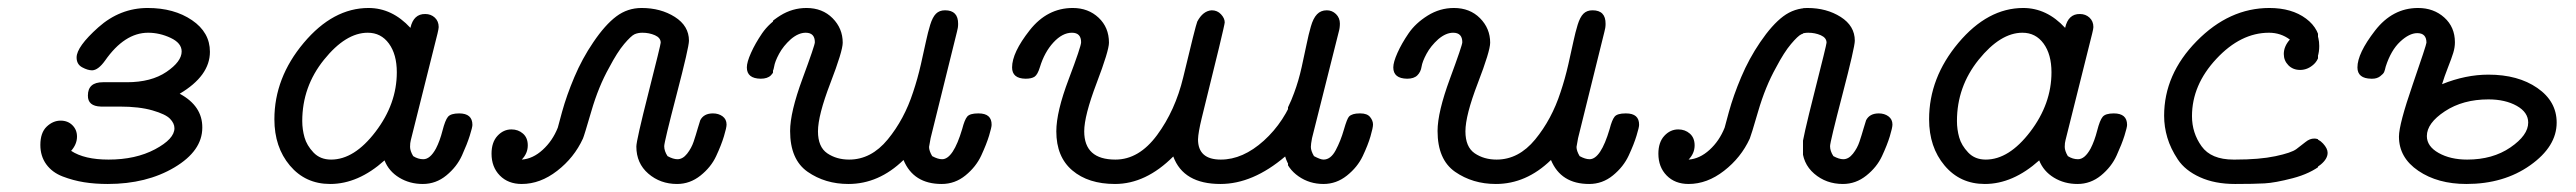

<svg xmlns="http://www.w3.org/2000/svg" viewBox="-20 -456 6467 481"><path d="M81.1 -92.8Q81.1 -123.5 96.9 -138.7Q112.8 -153.8 131.8 -153.8Q149.9 -153.8 161.4 -142.3Q172.9 -130.9 172.9 -113.8Q172.9 -94.7 158.2 -78.1Q191.4 -56.2 252 -56.2Q319.8 -56.2 368.4 -82Q417 -107.9 417 -134.8Q417 -147 406 -158.4Q395 -169.9 362.1 -179.4Q329.1 -189 279.8 -189H232.9Q199.7 -189.9 200.2 -216.8Q200.2 -250 237.8 -250H297.9Q358.9 -250 397 -275.9Q435.1 -301.8 435.1 -327.1Q435.1 -348.1 407.5 -361.1Q379.9 -374 351.1 -374Q292 -374 243.2 -304.2Q226.1 -280.3 210.9 -279.8Q199.7 -279.8 185.8 -287.4Q171.9 -294.9 171.9 -312Q171.9 -338.9 226.3 -387.5Q280.8 -436 350.1 -436Q416 -436 460.9 -405.5Q505.9 -375 505.9 -326.2Q505.9 -266.1 430.2 -221.2Q487.3 -190.4 486.8 -136.2Q486.8 -78.1 417 -36.6Q347.2 4.9 250 4.9Q217.8 4.9 190.4 0.5Q163.1 -3.9 137 -13.9Q110.8 -23.9 95.9 -44.4Q81.1 -64.9 81.1 -92.8Z M669.9 -157.2Q669.9 -261.2 743.4 -348.6Q816.9 -436 905.8 -436Q964.8 -436 1010.7 -386.2Q1018.6 -421.4 1047.9 -420.9Q1062 -420.9 1071.8 -411.9Q1081.5 -402.8 1081.5 -388.2Q1081.5 -384.3 1078.6 -372.1L1011.7 -105Q1009.8 -98.1 1009.8 -88.1Q1009.8 -78.1 1017.6 -64.9Q1029.8 -57.1 1043 -57.1Q1060.1 -57.1 1074.7 -84Q1084.5 -103 1091.1 -128.9Q1097.7 -154.8 1104.7 -163.3Q1111.8 -171.9 1132.8 -171.9Q1166 -171.9 1166 -143.1Q1166 -137.2 1159.4 -116.2Q1152.8 -95.2 1139.9 -66.7Q1127 -38.1 1100.8 -16.6Q1074.7 4.9 1041.7 4.9Q1008.8 4.9 982.7 -11Q956.5 -26.9 945.8 -54.2Q879.9 4.9 809.6 4.9Q747.6 4.9 708.7 -41.3Q669.9 -87.4 669.9 -157.2ZM739.7 -152.8Q739.7 -131.8 745.4 -111.8Q751 -91.8 767.8 -74Q784.7 -56.2 812 -56.2Q870.1 -56.2 923.3 -126Q976.6 -195.8 976.6 -274.9Q976.6 -319.8 956.8 -346.9Q937 -374 903.8 -374Q848.6 -374 794.2 -306.4Q739.7 -238.8 739.7 -152.8Z M1213.9 -70.8Q1213.9 -99.6 1228.8 -115.7Q1243.7 -131.8 1263.7 -131.8Q1280.8 -131.8 1292.7 -121.3Q1304.7 -110.8 1304.7 -91.8Q1304.7 -71.8 1289.6 -56.2Q1317.4 -58.1 1342 -80.6Q1366.7 -103 1379.9 -136.2L1390.6 -175.8Q1401.9 -216.8 1421.4 -262.9Q1440.9 -309.1 1468.8 -350.1Q1498.5 -394 1526.6 -415Q1554.7 -436 1589.8 -436Q1637.7 -436 1673.1 -413.6Q1708.5 -391.1 1708.5 -354Q1708.5 -337.9 1677.5 -219Q1646.5 -100.1 1646.5 -89.8Q1646.5 -77.6 1654.8 -64.9Q1668.9 -57.1 1679.7 -57.1Q1692.9 -57.1 1703.9 -71Q1714.8 -85 1720.2 -101.1Q1725.6 -117.2 1730.7 -135Q1735.8 -152.8 1736.8 -154.8Q1745.6 -171.9 1768.6 -171.9Q1782.7 -171.9 1792.7 -164.6Q1802.7 -157.2 1802.7 -144Q1802.7 -136.2 1796.1 -114.5Q1789.6 -92.8 1776.6 -64.9Q1763.7 -37.1 1737.3 -16.1Q1710.9 4.9 1678.7 4.9Q1636.7 4.9 1606.7 -21Q1576.7 -46.9 1576.7 -88.9Q1576.7 -104 1607.2 -224.1Q1637.7 -344.2 1637.7 -349.1Q1637.7 -361.3 1623.3 -367.7Q1608.9 -374 1591.8 -374Q1580.6 -374 1572 -370.1Q1563.5 -366.2 1546.1 -345.7Q1528.8 -325.2 1508.8 -287.1Q1481.9 -239.3 1463.9 -177.2Q1445.8 -115.2 1442.9 -108.9Q1420.9 -61 1378.4 -28.1Q1335.9 4.9 1289.6 4.9Q1255.4 4.9 1234.6 -16.4Q1213.9 -37.6 1213.9 -70.8Z M1853.5 -287.1Q1853.5 -300.3 1864 -323.7Q1874.5 -347.2 1891.8 -372.6Q1909.2 -397.9 1939.7 -417Q1970.2 -436 2005.4 -436Q2045.4 -436 2070.8 -410.4Q2096.2 -384.8 2096.2 -349.1Q2096.2 -328.1 2065.2 -247.6Q2034.2 -167 2034.2 -127Q2034.2 -87.9 2057.4 -72Q2080.6 -56.2 2112.3 -56.2Q2167.5 -56.2 2209 -106.7Q2250.5 -157.2 2272.5 -225.1Q2283.7 -258.3 2292 -294.7Q2300.3 -331.1 2304.9 -353Q2309.6 -375 2315.4 -394Q2321.3 -413.1 2329.8 -421.6Q2338.4 -430.2 2352.5 -430.2Q2385.7 -430.2 2385.3 -396Q2385.3 -386.2 2382.3 -376L2316.4 -109.9Q2312.5 -89.8 2312.5 -87.9Q2312.5 -78.1 2320.3 -64.9Q2334.5 -57.1 2345.2 -57.1Q2373 -57.1 2395.5 -132.8Q2401.4 -155.8 2408 -163.8Q2414.6 -171.9 2435.5 -171.9H2436.5Q2469.7 -171.9 2469.2 -143.1Q2469.2 -137.2 2462.9 -116.2Q2456.5 -95.2 2443.4 -66.7Q2430.2 -38.1 2403.8 -16.6Q2377.4 4.9 2344.2 4.9Q2273.4 4.9 2248.5 -55.2Q2186.5 4.9 2110.4 4.9Q2052.2 4.9 2008.3 -25.6Q1964.4 -56.2 1964.4 -127.9Q1964.4 -174.8 1995.4 -258.8Q2026.4 -342.8 2026.4 -350.1Q2026.4 -374 2003.4 -374Q1985.4 -374 1966.3 -357.9Q1947.3 -340.8 1936.8 -321.3Q1926.3 -301.8 1924.3 -288.8Q1922.4 -275.9 1913.8 -267.3Q1905.3 -258.8 1888.2 -258.8Q1853.5 -259.3 1853.5 -287.1Z M2520.5 -287.1Q2520.5 -324.2 2564.5 -380.1Q2608.4 -436 2672.4 -436Q2711.4 -436 2737.3 -411.6Q2763.2 -387.2 2763.2 -349.1Q2763.2 -329.1 2732.2 -247.6Q2701.2 -166 2701.2 -127Q2701.2 -56.2 2779.3 -56.2Q2838.4 -56.2 2883.8 -117.7Q2929.2 -179.2 2949.2 -262.2Q2980 -391.1 2984.4 -401.9Q2998.5 -428.7 3020.5 -430.2Q3034.7 -430.2 3043.9 -420.2Q3053.2 -410.2 3053.2 -399.9Q3053.2 -392.1 2995.6 -160.2Q2986.8 -124 2986.3 -106.9Q2986.3 -56.2 3043.5 -56.2Q3098.6 -56.2 3151.1 -103.5Q3203.6 -150.9 3229.5 -223.1Q3240.7 -252.9 3248.5 -288.1Q3256.3 -323.2 3261 -346.2Q3265.6 -369.1 3271.5 -389.6Q3277.3 -410.2 3286.9 -420.2Q3296.4 -430.2 3311.5 -430.2Q3324.7 -430.2 3334.5 -420.7Q3344.2 -411.1 3344.2 -397Q3344.2 -385.7 3341.3 -376L3274.4 -109.9Q3271.5 -94.7 3271.5 -87.9Q3271.5 -78.1 3279.3 -64.9Q3295.4 -56.2 3303.2 -56.2Q3321.3 -56.2 3333.7 -79.6Q3346.2 -103 3354.2 -131.1Q3362.3 -159.2 3367.2 -164.1Q3375 -171.9 3393.6 -171.9H3395.5Q3412.6 -171.9 3419.9 -162.8Q3427.2 -153.8 3427.2 -144Q3427.2 -136.2 3420.9 -114.5Q3414.6 -92.8 3401.4 -64.9Q3388.2 -37.1 3361.8 -16.1Q3335.4 4.9 3303.2 4.9Q3268.1 4.9 3240.7 -14.2Q3213.4 -33.2 3204.6 -64Q3123.5 4.9 3042.5 4.9Q2949.7 4.9 2924.3 -64Q2855.5 4.9 2778.3 4.9Q2711.4 4.9 2671.4 -29.1Q2631.3 -63 2631.3 -127Q2631.3 -175.8 2662.4 -257.8Q2693.4 -339.8 2693.4 -350.1Q2693.4 -374 2670.4 -374Q2646.5 -374 2624 -349.6Q2601.6 -325.2 2590.3 -288.1Q2584.5 -269 2576.9 -263.9Q2569.3 -258.8 2554.2 -258.8Q2520.5 -259.3 2520.5 -287.1Z M3478 -287.1Q3478 -300.3 3488.5 -323.7Q3499 -347.2 3516.4 -372.6Q3533.7 -397.9 3564.2 -417Q3594.7 -436 3629.9 -436Q3669.9 -436 3695.3 -410.4Q3720.7 -384.8 3720.7 -349.1Q3720.7 -328.1 3689.7 -247.6Q3658.7 -167 3658.7 -127Q3658.7 -87.9 3681.9 -72Q3705.1 -56.2 3736.8 -56.2Q3792 -56.2 3833.5 -106.7Q3875 -157.2 3897 -225.1Q3908.2 -258.3 3916.5 -294.7Q3924.8 -331.1 3929.4 -353Q3934.1 -375 3939.9 -394Q3945.8 -413.1 3954.3 -421.6Q3962.9 -430.2 3977.1 -430.2Q4010.3 -430.2 4009.8 -396Q4009.8 -386.2 4006.8 -376L3940.9 -109.9Q3937 -89.8 3937 -87.9Q3937 -78.1 3944.8 -64.9Q3959 -57.1 3969.7 -57.1Q3997.6 -57.1 4020 -132.8Q4025.9 -155.8 4032.5 -163.8Q4039.1 -171.9 4060.1 -171.9H4061Q4094.2 -171.9 4093.8 -143.1Q4093.8 -137.2 4087.4 -116.2Q4081.1 -95.2 4067.9 -66.7Q4054.7 -38.1 4028.3 -16.6Q4002 4.9 3968.8 4.9Q3897.9 4.9 3873 -55.2Q3811 4.9 3734.9 4.9Q3676.8 4.9 3632.8 -25.6Q3588.9 -56.2 3588.9 -127.9Q3588.9 -174.8 3619.9 -258.8Q3650.9 -342.8 3650.9 -350.1Q3650.9 -374 3627.9 -374Q3609.9 -374 3590.8 -357.9Q3571.8 -340.8 3561.3 -321.3Q3550.8 -301.8 3548.8 -288.8Q3546.9 -275.9 3538.3 -267.3Q3529.8 -258.8 3512.7 -258.8Q3478 -259.3 3478 -287.1Z M4142.1 -70.8Q4142.1 -99.6 4157 -115.7Q4171.9 -131.8 4191.9 -131.8Q4209 -131.8 4220.9 -121.3Q4232.9 -110.8 4232.9 -91.8Q4232.9 -71.8 4217.8 -56.2Q4245.6 -58.1 4270.3 -80.6Q4294.9 -103 4308.1 -136.2L4318.8 -175.8Q4330.1 -216.8 4349.6 -262.9Q4369.1 -309.1 4397 -350.1Q4426.8 -394 4454.8 -415Q4482.9 -436 4518.1 -436Q4565.9 -436 4601.3 -413.6Q4636.7 -391.1 4636.7 -354Q4636.7 -337.9 4605.7 -219Q4574.7 -100.1 4574.7 -89.8Q4574.7 -77.6 4583 -64.9Q4597.2 -57.1 4607.9 -57.1Q4621.1 -57.1 4632.1 -71Q4643.1 -85 4648.4 -101.1Q4653.8 -117.2 4658.9 -135Q4664.1 -152.8 4665 -154.8Q4673.8 -171.9 4696.8 -171.9Q4710.9 -171.9 4720.9 -164.6Q4731 -157.2 4731 -144Q4731 -136.2 4724.4 -114.5Q4717.8 -92.8 4704.8 -64.9Q4691.9 -37.1 4665.5 -16.1Q4639.2 4.9 4606.9 4.9Q4564.9 4.9 4534.9 -21Q4504.9 -46.9 4504.9 -88.9Q4504.9 -104 4535.4 -224.1Q4565.9 -344.2 4565.9 -349.1Q4565.9 -361.3 4551.5 -367.7Q4537.1 -374 4520 -374Q4508.8 -374 4500.2 -370.1Q4491.7 -366.2 4474.4 -345.7Q4457 -325.2 4437 -287.1Q4410.2 -239.3 4392.1 -177.2Q4374 -115.2 4371.1 -108.9Q4349.1 -61 4306.6 -28.1Q4264.2 4.9 4217.8 4.9Q4183.6 4.9 4162.8 -16.4Q4142.1 -37.6 4142.1 -70.8Z M4822.8 -157.2Q4822.8 -261.2 4896.2 -348.6Q4969.7 -436 5058.6 -436Q5117.7 -436 5163.6 -386.2Q5171.4 -421.4 5200.7 -420.9Q5214.8 -420.9 5224.6 -411.9Q5234.4 -402.8 5234.4 -388.2Q5234.4 -384.3 5231.4 -372.1L5164.6 -105Q5162.6 -98.1 5162.6 -88.1Q5162.6 -78.1 5170.4 -64.9Q5182.6 -57.1 5195.8 -57.1Q5212.9 -57.1 5227.5 -84Q5237.3 -103 5243.9 -128.9Q5250.5 -154.8 5257.6 -163.3Q5264.6 -171.9 5285.6 -171.9Q5318.8 -171.9 5318.8 -143.1Q5318.8 -137.2 5312.3 -116.2Q5305.7 -95.2 5292.7 -66.7Q5279.8 -38.1 5253.7 -16.6Q5227.5 4.9 5194.6 4.9Q5161.6 4.9 5135.5 -11Q5109.4 -26.9 5098.6 -54.2Q5032.7 4.9 4962.4 4.9Q4900.4 4.9 4861.6 -41.3Q4822.8 -87.4 4822.8 -157.2ZM4892.6 -152.8Q4892.6 -131.8 4898.2 -111.8Q4903.8 -91.8 4920.7 -74Q4937.5 -56.2 4964.8 -56.2Q5022.9 -56.2 5076.2 -126Q5129.4 -195.8 5129.4 -274.9Q5129.4 -319.8 5109.6 -346.9Q5089.8 -374 5056.6 -374Q5001.5 -374 4947 -306.4Q4892.6 -238.8 4892.6 -152.8Z M5411.6 -166Q5411.6 -270 5493.2 -353Q5574.7 -436 5675.3 -436Q5731.4 -436 5767.1 -409.4Q5802.7 -382.8 5802.7 -340.8Q5802.7 -310.1 5787.1 -295.4Q5771.5 -280.8 5752.4 -280.8Q5734.4 -280.8 5722.9 -292.5Q5711.4 -304.2 5711.4 -320.8Q5711.4 -339.8 5726.6 -356.9Q5703.6 -374 5674.3 -374Q5603.5 -374 5542.5 -308.6Q5481.4 -243.2 5481.4 -165Q5481.4 -123 5505.4 -89.6Q5529.3 -56.2 5585.4 -56.2H5589.4Q5650.4 -56.2 5690.4 -64.7Q5730.5 -73.2 5742.9 -82.5Q5755.4 -91.8 5765.9 -100.3Q5776.4 -108.9 5787.6 -108.9Q5800.8 -108.9 5812.3 -96.4Q5823.7 -84 5823.7 -73.2Q5823.7 -58.1 5806.6 -43.9Q5777.8 -21 5733.6 -9.5Q5689.5 2 5663.1 3.4Q5636.7 4.9 5589.4 4.9Q5538.6 4.9 5501.5 -12Q5464.4 -28.8 5446 -56.4Q5427.7 -84 5419.7 -111.1Q5411.6 -138.2 5411.6 -166Z M5898.4 -287.1Q5898.4 -322.3 5942.4 -379.2Q5986.3 -436 6050.3 -436Q6089.4 -436 6116 -412.1Q6142.6 -388.2 6142.6 -350.1Q6142.6 -336.9 6138.4 -323.5Q6134.3 -310.1 6125.2 -287.1Q6116.2 -264.2 6110.4 -245.1Q6169.4 -269 6226.6 -269Q6300.8 -269 6349.1 -235.6Q6397.5 -202.1 6397.5 -148.9Q6397.5 -88.9 6331.3 -42Q6265.1 4.9 6171.4 4.9Q6099.6 4.9 6051 -28.1Q6002.4 -61 6002.4 -113.8Q6002.4 -144.5 6036.9 -244.4Q6071.3 -344.2 6071.3 -349.1Q6071.3 -373 6048.3 -373Q6028.3 -373 6005.4 -351.6Q5982.4 -330.1 5969.2 -289.1Q5967.3 -280.3 5965.3 -275.6Q5963.4 -271 5955.3 -264.9Q5947.3 -258.8 5935.5 -258.8H5933.1Q5898.4 -259.3 5898.4 -287.1ZM6072.3 -115.2Q6072.3 -89.4 6101.8 -72.8Q6131.3 -56.2 6173.3 -56.2Q6237.3 -56.2 6281.7 -86.7Q6326.2 -117.2 6326.2 -148.9Q6326.2 -174.8 6297.4 -190.9Q6268.6 -207 6226.6 -207Q6162.6 -207 6117.4 -177.2Q6072.3 -147.5 6072.3 -115.2Z"/></svg>

Font: CMU Typewriter Text Variable Width
Style: Italic
Weight: 500
Italic angle: -14.04°
Version: Version 0.7.0